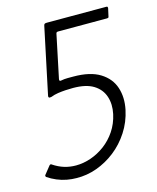

<svg xmlns="http://www.w3.org/2000/svg" viewBox="-104 -746 676 825"><g transform="rotate(-15 233.5 -334.0)"><path d="M134 5Q114 5 92 1Q70 -3 48.5 -12Q27 -21 8 -34Q7 -36 6.5 -38.5Q6 -41 8 -43L36 -78Q39 -81 41.5 -81Q44 -81 46 -79Q70 -63 94.5 -55.5Q119 -48 146 -48Q179 -48 212.5 -59.5Q246 -71 275.5 -93Q305 -115 326.5 -147Q348 -179 357 -220Q366 -262 354.5 -297Q343 -332 310 -352.5Q277 -373 219 -373Q203 -373 186 -372Q169 -371 152 -368.5Q135 -366 120 -360Q111 -358 108.5 -360.5Q106 -363 107 -368L169 -662Q170 -668 172.5 -670.5Q175 -673 183 -673H448Q452 -673 453 -671Q454 -669 454 -666L446 -630Q446 -624 437 -624H220Q212 -624 211 -617L171 -426Q170 -421 171.5 -418.5Q173 -416 178 -417Q193 -420 208 -420Q223 -420 233 -420Q308 -420 351.5 -393Q395 -366 409.5 -321.5Q424 -277 413 -224Q402 -172 374 -129Q346 -86 307.5 -56Q269 -26 224.5 -10Q180 6 134 5Z"/></g></svg>

Font: Glory Thin Light
Style: Italic
Weight: 300
Italic angle: -12°
Version: Version 1.011